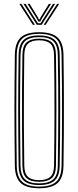

<svg xmlns="http://www.w3.org/2000/svg" viewBox="-20 -973 407 998"><path d="M183.5 5.5Q116.8 5.5 87.5 -21.9Q58.2 -49.2 57.2 -112Q56.2 -195.8 55.6 -266.5Q55 -337.2 55 -403.1Q55 -469 55.6 -537.9Q56.2 -606.8 57.2 -687.2Q58.2 -750.5 87.5 -778Q116.8 -805.5 183.5 -805.5Q249.8 -805.5 279.4 -778.2Q309 -751 310 -687.2Q311.2 -610.2 311.8 -541.8Q312.2 -473.2 312.2 -406.2Q312.2 -339.2 311.8 -267.4Q311.2 -195.5 310 -112Q309 -48.2 279.1 -21.4Q249.2 5.5 183.5 5.5ZM183.5 -3Q244 -3 271.6 -27.9Q299.2 -52.8 300 -112Q301.2 -193.2 301.9 -263.6Q302.5 -334 302.5 -400.5Q302.5 -467 302 -536.9Q301.5 -606.8 300 -687Q299.2 -746.5 271.9 -771.8Q244.5 -797 183.5 -797Q122 -797 95 -771.5Q68 -746 67 -687Q66 -611.5 65.4 -544.8Q64.8 -478 64.8 -411.9Q64.8 -345.8 65.2 -272.8Q65.8 -199.8 67 -112Q67.8 -53 95.5 -28Q123.2 -3 183.5 -3ZM183.5 -11.2Q127.5 -11.2 102.6 -34.8Q77.8 -58.2 76.8 -112Q75.8 -195.8 75.1 -266.5Q74.5 -337.2 74.5 -403.1Q74.5 -469 75.1 -537.9Q75.8 -606.8 76.8 -687Q77.8 -741.5 102.5 -765.1Q127.2 -788.8 183.5 -788.8Q239 -788.8 264.2 -765.4Q289.5 -742 290.2 -687Q291.5 -610.8 292.1 -542.4Q292.8 -474 292.8 -406.8Q292.8 -339.5 292.2 -267.5Q291.8 -195.5 290.2 -112.2Q289.5 -57.2 264 -34.2Q238.5 -11.2 183.5 -11.2ZM183.5 -19.8Q232.5 -19.8 256.2 -40.5Q280 -61.2 280.5 -112.2Q281.8 -193 282.2 -263.5Q282.8 -334 282.9 -400.9Q283 -467.8 282.4 -537.5Q281.8 -607.2 280.5 -687Q279.8 -737.8 256.8 -759Q233.8 -780.2 183.5 -780.2Q132.5 -780.2 110 -758.6Q87.5 -737 86.5 -687Q85.5 -610.2 84.9 -541.8Q84.2 -473.2 84.2 -406.4Q84.2 -339.5 84.9 -267.6Q85.5 -195.8 86.5 -112.2Q87.2 -62.2 110.2 -41Q133.2 -19.8 183.5 -19.8ZM183.5 -28Q139.8 -28 118.4 -46.8Q97 -65.5 96.5 -112.5Q95 -219.2 94.5 -313.6Q94 -408 94.5 -499Q95 -590 96.5 -686.8Q97 -734 118.4 -753Q139.8 -772 183.5 -772Q228 -772 249 -752.9Q270 -733.8 270.8 -686.8Q271.8 -619.5 272.4 -552Q273 -484.5 273.1 -414.8Q273.2 -345 272.6 -270Q272 -195 270.8 -112.2Q270 -64.5 248.1 -46.2Q226.2 -28 183.5 -28ZM183.5 -36.5Q222 -36.5 241.2 -53.4Q260.5 -70.2 261 -113.5Q262 -188.2 262.6 -257.2Q263.2 -326.2 263.2 -394.5Q263.2 -462.8 262.8 -534.4Q262.2 -606 261 -685.8Q260.5 -729.8 241.1 -746.6Q221.8 -763.5 183.5 -763.5Q145.2 -763.5 126 -746.5Q106.8 -729.5 106.2 -686Q105 -597.8 104.4 -507.9Q103.8 -418 104.1 -320.9Q104.5 -223.8 106.2 -113.2Q106.8 -70.8 125.8 -53.6Q144.8 -36.5 183.5 -36.5ZM80.5 -953H91.2L161.5 -844H150.8ZM101.8 -953H112.8L166 -869.5L177.2 -852.2H191L202 -869.5L255.5 -953H266.5L196.5 -844H171.8ZM123 -953H134L178.2 -881.2L181.2 -872.5H187L190 -881.2L234.2 -953H245.2L197 -875.8L189.2 -861.2H179L171.5 -875.8ZM277 -953H287.8L217.2 -844H206.8Z"/></svg>

Font: Big Shoulders Inline Text ExtraLight
Style: Regular
Weight: 250
Version: Version 2.002